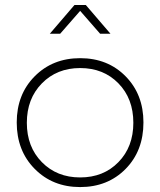

<svg xmlns="http://www.w3.org/2000/svg" viewBox="-20 -758 650 779"><path d="M428.2 -621.1H386.2L305.2 -713.9L224.1 -621.1H182.1L282.2 -737.8H328.1ZM305.2 -522Q417 -522 489.5 -448.5Q562 -375 562 -261.2Q562 -146 489.5 -72.5Q417 1 305.2 1Q193.8 1 120.8 -72.8Q47.9 -146.5 47.9 -261.2Q47.9 -375 120.8 -448.5Q193.8 -522 305.2 -522ZM305.2 -481.9Q210.9 -481.9 149.9 -419.7Q88.9 -357.4 88.9 -259.8Q88.9 -162.1 149.9 -100.1Q210.9 -38.1 305.2 -38.1Q399.9 -38.1 460.4 -100.1Q521 -162.1 521 -259.8Q521 -357.9 460.4 -419.9Q399.9 -481.9 305.2 -481.9Z"/></svg>

Font: Montserrat Ultra Light
Style: Regular
Weight: 200
Designer: Julieta Ulanovsky
Foundry: Julieta Ulanovsky
Version: Version 3.001;PS 003.001;hotconv 1.0.70;makeotf.lib2.5.58329